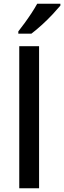

<svg xmlns="http://www.w3.org/2000/svg" viewBox="-20 -1007 343 1027"><path d="M189 0H83V-760H189ZM303 -977Q288 -959 261 -930Q234 -901 203 -873Q172 -845 148 -827H78V-839Q93 -858 112 -884Q131 -910 149 -937.5Q167 -965 179 -987H303Z"/></svg>

Font: Noto Sans Ol Chiki Medium
Style: Regular
Weight: 500
Designer: Monotype Design Team, Lewis McGuffie
Foundry: Monotype Imaging Inc.
Version: Version 2.003; ttfautohint (v1.8.4.7-5d5b)